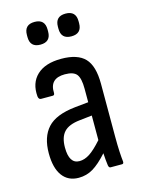

<svg xmlns="http://www.w3.org/2000/svg" viewBox="-106 -737 598 808"><g transform="rotate(-15 193.0 -333.0)"><path d="M136 8Q90 8 65 -26Q40 -60 40 -124Q40 -195 76 -234.5Q112 -274 197 -283L256 -289V-348Q256 -393 242.5 -410.5Q229 -428 191 -428Q124 -428 127 -364Q127 -354 119 -354H68Q58 -354 56 -368Q51 -427 87 -461Q123 -495 193 -495Q264 -495 296 -461.5Q328 -428 328 -350V-120Q328 -81 329.5 -54Q331 -27 333 -11Q334 0 326 0H276Q269 0 267 -11Q264 -32 262 -65Q227 -26 198.5 -9Q170 8 136 8ZM112 -130Q112 -59 157 -59Q179 -59 201.5 -73.5Q224 -88 256 -124V-231L202 -225Q154 -220 133 -197.5Q112 -175 112 -130ZM125 -575Q80 -575 80 -620V-629Q80 -674 125 -674Q170 -674 170 -629V-620Q170 -575 125 -575ZM260 -575Q215 -575 215 -620V-629Q215 -674 260 -674Q305 -674 305 -629V-620Q305 -575 260 -575Z"/></g></svg>

Font: Sofia Sans Cond
Style: Regular
Weight: 400
Width: 3
Designer: Botio Nikoltchev, Ani Petrova
Foundry: lettersoup
Version: Version 4.100; ttfautohint (v1.8.3)